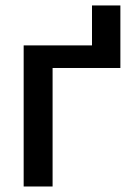

<svg xmlns="http://www.w3.org/2000/svg" viewBox="-20 -677 468 697"><path d="M65.9 0V-512.2H314V-657.2H417V-430.2H170.9V0Z"/></svg>

Font: Clear Sans Medium
Style: Regular
Weight: 500
Foundry: Intel Corporation
Version: Version 1.00